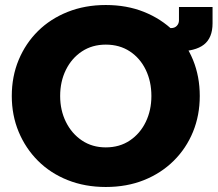

<svg xmlns="http://www.w3.org/2000/svg" viewBox="-20 -733 868 766"><path d="M402 13Q319 13 250 -14.5Q181 -42 131.5 -91.5Q82 -141 54.5 -207Q27 -273 27 -350Q27 -428 54.5 -494Q82 -560 131.5 -609Q181 -658 250 -685.5Q319 -713 402 -713Q486 -713 554.5 -685.5Q623 -658 673 -609Q723 -560 750 -494Q777 -428 777 -350Q777 -273 750 -207Q723 -141 673 -91.5Q623 -42 554.5 -14.5Q486 13 402 13ZM402 -145Q457 -145 498 -172.5Q539 -200 561.5 -246.5Q584 -293 584 -350Q584 -408 561.5 -454.5Q539 -501 498 -528Q457 -555 402 -555Q348 -555 307 -528Q266 -501 243 -454.5Q220 -408 220 -350Q220 -293 243 -246.5Q266 -200 307 -172.5Q348 -145 402 -145ZM619 -528V-621H663Q677 -621 685.5 -630Q694 -639 694 -652V-705H828V-640Q828 -582 793.5 -555Q759 -528 687 -528Z"/></svg>

Font: MuseoModerno ExtraBold
Style: Regular
Weight: 800
Designer: Pablo Cosgaya, Héctor Gatti, Marcela Romero, and the Authors of The MuseoModerno Project.
Foundry: Omnibus-Type Team
Version: Version 1.001